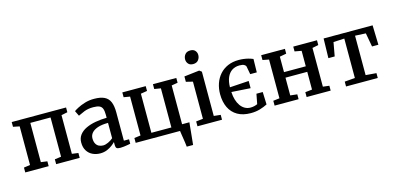

<svg xmlns="http://www.w3.org/2000/svg" viewBox="-82 -1332 4217 2044"><g transform="rotate(-15 2026.0 -310.0)"><path d="M39 0V-53.5L108.5 -63.5V-489L38.5 -503V-555.5H637.5V-503L569.5 -489V-63L639 -53.5V0H379.5V-53.5L450.5 -63V-495.5H227.5V-63L297 -53.5V0Z M864.5 11Q819.5 11 781.2 -7Q743 -25 719.8 -61.5Q696.5 -98 696.5 -152.5Q696.5 -201.5 723.2 -236.5Q750 -271.5 796 -293.5Q842 -315.5 901.5 -326.2Q961 -337 1026.5 -338V-369.5Q1026.5 -412 1017.5 -437Q1008.5 -462 984.8 -472.8Q961 -483.5 916.5 -483.5Q858.5 -483.5 815 -465.8Q771.5 -448 747.5 -435.5L719.5 -493Q730 -502 763.8 -520Q797.5 -538 845.2 -552.8Q893 -567.5 947 -567.5Q1019.5 -567.5 1061.8 -546.5Q1104 -525.5 1122.2 -481.8Q1140.5 -438 1140.5 -368.5V-55H1197.5V-6Q1186.5 -3.5 1167 0Q1147.5 3.5 1125.8 6.2Q1104 9 1086 9Q1056.5 9 1045.5 0.2Q1034.5 -8.5 1034.5 -38.5V-68.5Q1022 -55 997.8 -36.2Q973.5 -17.5 939.8 -3.2Q906 11 864.5 11ZM916 -63Q941 -63 972.2 -77.5Q1003.5 -92 1026.5 -112.5V-281.5Q956.5 -281.5 911.5 -265.8Q866.5 -250 845 -224Q823.5 -198 823.5 -165Q823.5 -129.5 835.5 -107Q847.5 -84.5 868.5 -73.8Q889.5 -63 916 -63Z M1770.5 180Q1769 161 1765.5 136.8Q1762 112.5 1758 87.2Q1754 62 1750.5 39.2Q1747 16.5 1745 0H1256V-53.5L1326 -62.5V-491L1257.5 -502.5V-555.5H1515.5V-502.5L1445 -491V-60H1665.5V-491L1595 -502.5V-555.5H1852.5V-502.5L1784.5 -491V-63.5H1865Q1863 -45 1860.5 -20.5Q1858 4 1855.5 31.5Q1853 59 1850 86.5Q1847 114 1844.8 138.2Q1842.5 162.5 1840.5 180Z M1937 0V-53.5L2013.5 -62V-471.5L1940 -489.5V-548.5L2106 -568H2108L2133 -549.5V-61.5L2207.5 -53.5V0ZM2063.5 -651.5Q2029.5 -651.5 2011.8 -672.5Q1994 -693.5 1994 -721Q1994 -752.5 2013.2 -776.2Q2032.5 -800 2071.5 -800H2072.5Q2106.5 -800 2124.2 -779.8Q2142 -759.5 2142 -732Q2142 -700.5 2122.8 -676Q2103.5 -651.5 2064.5 -651.5Z M2523.5 12Q2437 12 2377.8 -22.2Q2318.5 -56.5 2288.2 -119.5Q2258 -182.5 2258 -267.5Q2258 -330 2276.8 -384.5Q2295.5 -439 2332 -480.5Q2368.5 -522 2421.5 -545.2Q2474.5 -568.5 2542.5 -568.5Q2571 -568.5 2597.8 -565Q2624.5 -561.5 2649.8 -554.8Q2675 -548 2698.5 -538L2695.5 -391H2623L2606.5 -480Q2605 -489.5 2588.5 -500Q2572 -510.5 2536 -510.5Q2488.5 -510.5 2453.5 -487.8Q2418.5 -465 2399 -420.8Q2379.5 -376.5 2378.5 -311.5L2588.5 -325V-245.5L2380 -259Q2382 -212 2393.8 -173Q2405.5 -134 2425.8 -105.5Q2446 -77 2474 -61.5Q2502 -46 2535.5 -46Q2557.5 -46 2578.2 -51.2Q2599 -56.5 2612 -63L2633 -172.5H2702.5L2707.5 -34.5Q2670 -15 2624.2 -1.5Q2578.5 12 2523.5 12Z M2787 0V-53.5L2857 -62V-489L2788 -502.5V-555.5H3049.5V-502.5L2976 -489V-318.5H3216V-489L3141.5 -502.5V-555.5H3403V-502.5L3335.5 -489V-62L3405 -53.5V0H3140V-53.5L3216 -62V-257.5H2976V-62L3051.5 -53.5V0Z M3574.5 0V-53.5L3688.5 -63V-497.5L3568 -491.5L3540.5 -340H3471L3476 -555.5H4016L4022 -340H3952L3924.5 -491.5L3807 -497.5V-63L3924 -53.5V0Z"/></g></svg>

Font: Merriweather SemiBold
Style: Regular
Weight: 600
Version: Version 2.100